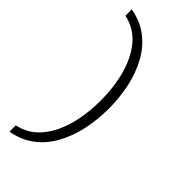

<svg xmlns="http://www.w3.org/2000/svg" viewBox="-302 -803 1077 1077"><g transform="rotate(45 236.5 -265.0)"><path d="M35 170Q118 152 170.5 89.5Q223 27 248.5 -65.5Q274 -158 274 -265Q274 -372 248.5 -464.5Q223 -557 170.5 -619.5Q118 -682 35 -700V-750Q115 -736 172.5 -692Q230 -648 266.5 -581.5Q303 -515 320.5 -434Q338 -353 338 -265Q338 -177 320.5 -96Q303 -15 266.5 51.5Q230 118 172.5 162Q115 206 35 220Z"/></g></svg>

Font: Georama ExtraExtended Light
Style: Regular
Weight: 300
Width: 8
Designer: Jean-Baptiste Levee
Foundry: Production Type
Version: Version 1.000